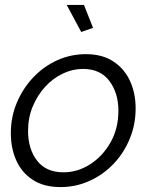

<svg xmlns="http://www.w3.org/2000/svg" viewBox="-20 -750 613 780"><path d="M226 10Q158 10 113 -19.5Q68 -49 46 -98.5Q24 -148 24 -209Q24 -275 48.5 -333Q73 -391 115 -435.5Q157 -480 212 -505Q267 -530 329 -530Q396 -530 441 -500Q486 -470 508.5 -420.5Q531 -371 531 -310Q531 -244 507 -186Q483 -128 441 -84Q399 -40 343.5 -15Q288 10 226 10ZM238 -50Q295 -50 346 -82.5Q397 -115 429 -171.5Q461 -228 461 -300Q461 -372 424.5 -421Q388 -470 317 -470Q275 -470 235 -451Q195 -432 163.5 -397.5Q132 -363 113 -317.5Q94 -272 94 -218Q94 -145 130.5 -97.5Q167 -50 238 -50ZM251 -730H321L358 -637L310 -620Z"/></svg>

Font: Raleway
Style: Italic
Weight: 400
Italic angle: -12°
Designer: Matt McInerney, Pablo Impallari, Rodrigo Fuenzalida
Foundry: Matt McInerney, Pablo Impallari, Rodrigo Fuenzalida
Version: Version 4.026